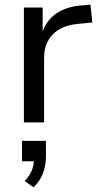

<svg xmlns="http://www.w3.org/2000/svg" viewBox="-20 -522 428 819"><path d="M82 0V-490H162V-376H158Q175 -433 218.5 -463.5Q262 -494 329 -499L366 -502L374 -426L312 -420Q243 -414 205.5 -375.5Q168 -337 168 -275V0ZM123 277 85 250Q108 226 116.5 203Q125 180 125 155L144 166H74V79H176V144Q176 183 163.5 216.5Q151 250 123 277Z"/></svg>

Font: Nunito Sans 10pt
Style: Regular
Weight: 400
Designer: Vernon Adams
Foundry: Vernon Adams
Version: Version 3.101;gftools[0.9.27]